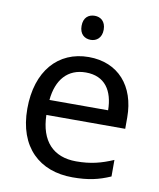

<svg xmlns="http://www.w3.org/2000/svg" viewBox="-84 -803 731 880"><g transform="rotate(10 282.0 -363.5)"><path d="M286 -737C257 -737 234 -720 234 -681C234 -643 257 -625 286 -625C313 -625 337 -643 337 -681C337 -720 313 -737 286 -737ZM292 -546C150 -546 55 -440 55 -264C55 -85 160 10 313 10C386 10 434 -1 489 -25V-102C433 -78 385 -65 317 -65C210 -65 149 -130 146 -251H513V-304C513 -450 429 -546 292 -546ZM291 -474C380 -474 420 -412 421 -321H148C157 -417 207 -474 291 -474Z"/></g></svg>

Font: Noto Sans Syriac Western
Style: Regular
Weight: 400
Designer: Patrick Giasson and the Monotype Design Team
Foundry: Monotype Imaging Inc.
Version: Version 3.000